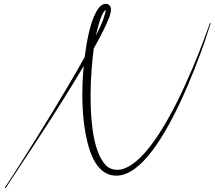

<svg xmlns="http://www.w3.org/2000/svg" viewBox="-20 -768 1104 988"><path d="M550.2 -708.7C557.1 -748.3 521.8 -759.4 496.5 -736.3C488.4 -728.8 481.3 -718.6 475 -707.1C443.3 -649.3 425.9 -554.7 415.8 -474.4C330.6 -319.5 185.4 -84.9 107.2 38.7C59.8 113.5 28 162.5 17.5 178.4L8.8 191.6C6.9 194.5 5.4 195.8 5.4 197.5C5.4 198.7 6.4 199.7 7.7 199.7C11.1 199.7 19.2 184.1 21.3 180.9C142 -1.7 281.7 -210.2 410.8 -428.8C398.3 -296.9 400.2 -153.1 430.4 -34.1C445.1 23.7 467.4 79.2 507.5 111.4C529.5 129 562.1 141 601 133.8C618 130.7 634.6 124.2 650.9 115C682.9 97 713.9 68.2 743.5 32.7C803.5 -39 859.1 -139.6 905.3 -237.4C963.5 -360.5 1008.6 -483 1032.1 -550.1C1048.4 -596.6 1053.3 -618.3 1064 -646.8C1064.1 -647 1064.1 -647.2 1064.1 -647.4C1064.1 -648.6 1063.2 -649.6 1062 -649.6C1061.2 -649.6 1060.3 -648.9 1060 -648.1C1060 -648.1 1034.4 -577.3 1025 -552.7C1000 -486.9 951.7 -364.7 891.3 -244.2C842.9 -147.7 785.9 -50.3 725.8 17.5C696 51 666.5 76.2 637.8 90.9C613.8 103.3 587.6 111.1 557.1 102.1C533.1 94.9 517 76.7 504.3 55.7C451.2 -31.7 443.1 -192 447 -328C448.6 -381.9 454.6 -461.6 462.6 -518.6C485.6 -559.7 508.6 -602.3 526.9 -642.9C538.2 -667.8 546 -684.2 550.2 -708.7ZM523.5 -717C523.5 -709.8 522.4 -705.2 520.3 -697.2C510.7 -659.8 491.7 -621.1 473.8 -584.7C481.6 -623.7 493.6 -666.8 505.4 -691.4C511.4 -703.9 515.7 -711.7 523.5 -717Z"/></svg>

Font: Sinatra
Style: Regular
Weight: 400
Designer: Fahmi
Version: Version 0.1